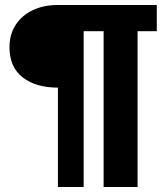

<svg xmlns="http://www.w3.org/2000/svg" viewBox="-20 -749 663 769"><path d="M212 0V-398Q124 -398 71 -439Q18 -480 18 -560Q18 -611 42.5 -649Q67 -687 110.5 -708Q154 -729 212 -729H608V-624H531V0H395V-624H315V0Z"/></svg>

Font: Mona Sans Condensed
Style: Bold
Weight: 700
Width: 3
Designer: Deni Anggara
Foundry: GitHub
Version: Version 2.000